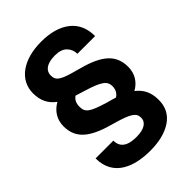

<svg xmlns="http://www.w3.org/2000/svg" viewBox="-267 -835 1167 1167"><g transform="rotate(-45 316.0 -252.0)"><path d="M569.3 35.2C569.3 -30.8 545.9 -74.2 502.4 -107.4C551.8 -135.3 580.1 -179.7 580.1 -238.8C580.1 -356 494.1 -406.2 343.8 -444.3C233.9 -473.6 209.5 -489.3 209.5 -534.7C209.5 -572.3 239.7 -602.5 313.5 -602.5C348.1 -602.5 374.5 -593.8 391.6 -576.7C408.7 -559.1 417.5 -537.6 417.5 -512.7H569.8C569.8 -579.6 546.9 -631.3 501.5 -667C456.1 -702.6 393.1 -720.7 313.5 -720.7C157.7 -720.7 56.6 -646.5 56.6 -533.7C56.6 -468.8 80.6 -424.8 125 -392.1C74.7 -363.3 45.9 -318.4 45.9 -259.8C45.9 -142.1 134.8 -93.8 281.7 -54.7C387.7 -24.4 417 -4.9 417 35.6C417 75.2 381.8 99.1 314 99.1C257.8 99.1 198.7 84.5 198.7 15.1H45.9C45.9 171.4 180.2 217.8 314 217.8C391.1 217.8 453.1 202.1 499.5 170.9C545.9 139.2 569.3 94.2 569.3 35.2ZM333 -176.8C223.1 -210 198.7 -226.6 198.7 -276.4C198.7 -305.2 209 -326.7 229.5 -340.8C248.5 -334.5 270 -327.6 292 -321.3C398.4 -289.1 429.2 -267.1 429.2 -223.1C429.2 -194.8 418 -173.3 395.5 -158.7C377.4 -164.6 356.4 -170.4 333 -176.8Z"/></g></svg>

Font: Vazirmatn ExtraBold
Style: Regular
Weight: 800
Designer: Saber Rastikerdar
Foundry: Saber Rastikerdar
Version: Version 33.003